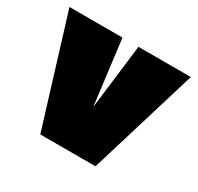

<svg xmlns="http://www.w3.org/2000/svg" viewBox="-120 -627 781 759"><g transform="rotate(30 271.0 -247.0)"><path d="M309 -494H548L398 0H146L-6 -494H236L273 -199Z"/></g></svg>

Font: Blinker Black
Style: Regular
Weight: 900
Designer: Juergen Huber
Foundry: supertype
Version: Version 1.017;hotconv 1.0.117;makeotfexe 2.5.65602